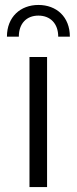

<svg xmlns="http://www.w3.org/2000/svg" viewBox="-20 -755 309 775"><path d="M56 -607C56 -660 87 -692 135 -692C183 -692 215 -660 215 -607H262C262 -687 208 -735 135 -735C63 -735 8 -687 8 -607ZM170 0V-525H99V0Z"/></svg>

Font: Montserrat Z
Style: Regular
Weight: 400
Designer: Julieta Ulanovsky
Foundry: Julieta Ulanovsky
Version: Version 8.000